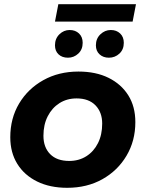

<svg xmlns="http://www.w3.org/2000/svg" viewBox="-20 -887 694 915"><path d="M300 8Q218 8 157 -22Q96 -52 62.5 -106Q29 -160 29 -233Q29 -323 71 -393.5Q113 -464 186.5 -505Q260 -546 354 -546Q437 -546 497.5 -516Q558 -486 591.5 -432.5Q625 -379 625 -305Q625 -216 583 -145Q541 -74 468 -33Q395 8 300 8ZM310 -120Q356 -120 391.5 -142.5Q427 -165 447 -205Q467 -245 467 -298Q467 -352 435 -385Q403 -418 345 -418Q299 -418 263.5 -395.5Q228 -373 207.5 -333Q187 -293 187 -240Q187 -185 219 -152.5Q251 -120 310 -120ZM499 -612Q472 -612 454.5 -628Q437 -644 437 -671Q437 -703 458.5 -723.5Q480 -744 508 -744Q535 -744 552.5 -727.5Q570 -711 570 -683Q570 -651 549 -631.5Q528 -612 499 -612ZM304 -612Q276 -612 259 -628Q242 -644 242 -671Q242 -703 263 -723.5Q284 -744 312 -744Q339 -744 356.5 -727.5Q374 -711 374 -683Q374 -651 353 -631.5Q332 -612 304 -612ZM242 -784 258 -867H628L612 -784Z"/></svg>

Font: MOST Montserrat
Style: Bold Italic
Weight: 700
Italic angle: -11.3°
Designer: Julieta Ulanovsky
Foundry: Julieta Ulanovsky
Version: Version 8.000;March 11, 2024;FontCreator 15.0.0.2926 64-bit